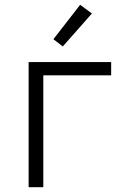

<svg xmlns="http://www.w3.org/2000/svg" viewBox="-20 -778 540 798"><path d="M99 0V-520H442V-465H160V0ZM241 -585 202 -615 313 -758 362 -722Z"/></svg>

Font: Iosevka Fixed SS04 Light
Style: Regular
Weight: 300
Monospace: yes
Designer: Belleve Invis
Foundry: Belleve Invis
Version: Version 32.5.0